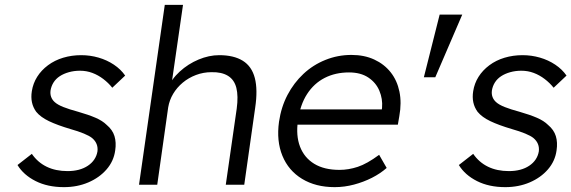

<svg xmlns="http://www.w3.org/2000/svg" viewBox="-20 -760 2351 790"><path d="M243 10Q176 10 126.5 -15Q77 -40 52 -81L111 -127Q135 -92 172 -74Q209 -56 258 -56Q283 -56 304 -61.5Q325 -67 341.5 -78Q358 -89 368 -104Q378 -119 381 -137Q385 -170 359 -192Q348 -201 325 -210.5Q302 -220 270 -229Q216 -245 181.5 -261.5Q147 -278 129 -300Q116 -318 111.5 -339Q107 -360 111 -385Q116 -417 133 -444Q150 -471 177.5 -491.5Q205 -512 240 -522.5Q275 -533 314 -533Q351 -533 385.5 -523Q420 -513 448.5 -494Q477 -475 495 -449L442 -399Q426 -419 405 -435Q384 -451 360 -460Q336 -469 309 -469Q285 -469 263.5 -463Q242 -457 226 -446.5Q210 -436 200.5 -421Q191 -406 188 -388Q186 -373 190.5 -361Q195 -349 205 -340Q217 -329 241 -319.5Q265 -310 302 -300Q344 -288 373 -275.5Q402 -263 419 -246Q443 -226 451 -200Q459 -174 454 -141Q448 -97 418.5 -63Q389 -29 343.5 -9.5Q298 10 243 10Z M552 0 658 -740H733L685 -408L668 -393Q685 -434 719.5 -465.5Q754 -497 797 -515Q840 -533 882 -533Q942 -533 979 -510Q1016 -487 1028.5 -439Q1041 -391 1030 -317L985 0H909L954 -313Q961 -365 952.5 -398.5Q944 -432 918 -448Q892 -464 850 -463Q817 -463 786.5 -451.5Q756 -440 732 -420Q708 -400 692.5 -374Q677 -348 672 -318L627 0H590Q583 0 574 0Q565 0 552 0Z M1357 10Q1279 10 1223 -24Q1167 -58 1142 -119Q1117 -180 1128 -259Q1137 -320 1163 -369.5Q1189 -419 1228.5 -456Q1268 -493 1319 -513.5Q1370 -534 1426 -534Q1479 -534 1520 -515Q1561 -496 1587.5 -462.5Q1614 -429 1623.5 -383Q1633 -337 1623 -282L1617 -247H1182L1180 -310H1569L1549 -293L1552 -317Q1555 -353 1541 -386.5Q1527 -420 1495.5 -441Q1464 -462 1416 -462Q1360 -462 1316 -439.5Q1272 -417 1243.5 -373Q1215 -329 1206 -264Q1197 -202 1214.5 -156.5Q1232 -111 1273 -86Q1314 -61 1377 -61Q1414 -61 1452 -73.5Q1490 -86 1540 -123L1571 -69Q1545 -46 1510.5 -28.5Q1476 -11 1436.5 -0.5Q1397 10 1357 10Z M1724 -442 1789 -700H1882L1771 -442Z M2059 10Q1992 10 1942.5 -15Q1893 -40 1868 -81L1927 -127Q1951 -92 1988 -74Q2025 -56 2074 -56Q2099 -56 2120 -61.5Q2141 -67 2157.5 -78Q2174 -89 2184 -104Q2194 -119 2197 -137Q2201 -170 2175 -192Q2164 -201 2141 -210.5Q2118 -220 2086 -229Q2032 -245 1997.5 -261.5Q1963 -278 1945 -300Q1932 -318 1927.5 -339Q1923 -360 1927 -385Q1932 -417 1949 -444Q1966 -471 1993.5 -491.5Q2021 -512 2056 -522.5Q2091 -533 2130 -533Q2167 -533 2201.5 -523Q2236 -513 2264.5 -494Q2293 -475 2311 -449L2258 -399Q2242 -419 2221 -435Q2200 -451 2176 -460Q2152 -469 2125 -469Q2101 -469 2079.5 -463Q2058 -457 2042 -446.5Q2026 -436 2016.5 -421Q2007 -406 2004 -388Q2002 -373 2006.5 -361Q2011 -349 2021 -340Q2033 -329 2057 -319.5Q2081 -310 2118 -300Q2160 -288 2189 -275.5Q2218 -263 2235 -246Q2259 -226 2267 -200Q2275 -174 2270 -141Q2264 -97 2234.5 -63Q2205 -29 2159.5 -9.5Q2114 10 2059 10Z"/></svg>

Font: Lexend Light
Style: Italic
Weight: 300
Italic angle: -8.13011°
Designer: Bonnie Shaver-Troup, Thomas Jockin
Foundry: Lexend
Version: Version 1.007